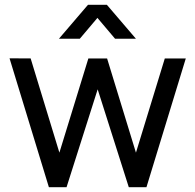

<svg xmlns="http://www.w3.org/2000/svg" viewBox="-20 -785 819 805"><path d="M428 -765H349L227 -622.5H314.5L388.5 -710L462.5 -622.5H550ZM259 0 389.5 -410.5 520 0H594L759 -540H671L550 -145L429 -540H350.5L229 -145L108.5 -540L20 -540.5L185 0Z"/></svg>

Font: Hauora Medium
Style: Regular
Weight: 500
Designer: Wayne Shih
Foundry: WCYS
Version: Version 1.001;hotconv 1.0.109;makeotfexe 2.5.65596